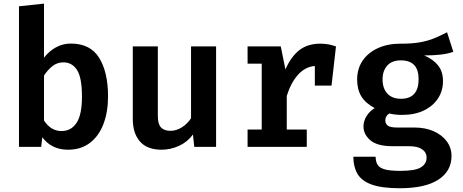

<svg xmlns="http://www.w3.org/2000/svg" viewBox="-20 -794 2502 1038"><path d="M217.9 -482.1Q245.1 -517.4 282.3 -537.9Q319.5 -558.5 362.6 -558.5Q468.7 -558.5 516.4 -480.8Q564.1 -403.1 564.1 -272.8Q564.1 -189.2 539.5 -124.1Q514.9 -59 466.4 -21.8Q417.9 15.4 347.7 15.4Q259 15.4 208.7 -51.8L202.6 0H82.6V-760L217.9 -774.4ZM312.8 -85.6Q364.6 -85.6 393.8 -129.7Q423.1 -173.8 423.1 -271.3Q423.1 -374.4 396.4 -415.6Q369.7 -456.9 323.1 -456.9Q289.2 -456.9 263.3 -436.4Q237.4 -415.9 217.9 -385.6V-142.6Q235.4 -115.4 259 -100.5Q282.6 -85.6 312.8 -85.6Z M833.3 -543.1V-166.7Q833.3 -122.6 850.8 -104.6Q868.2 -86.7 901.5 -86.7Q933.3 -86.7 963.6 -105.9Q993.8 -125.1 1012.8 -154.9V-543.1H1148.2V0H1030.3L1023.1 -66.7Q993.8 -26.7 948.2 -5.6Q902.6 15.4 853.8 15.4Q775.4 15.4 736.7 -29Q697.9 -73.3 697.9 -150.3V-543.1Z M1318.5 0V-93.8H1394.9V-449.7H1318.5V-543.1H1497.9L1523.1 -418.5Q1552.8 -487.2 1597.9 -522.6Q1643.1 -557.9 1711.3 -557.9Q1737.4 -557.9 1757.4 -553.8Q1777.4 -549.7 1796.4 -543.1L1772.3 -331.3H1682.1V-437.4Q1629.2 -432.8 1590.8 -389.5Q1552.3 -346.2 1530.3 -275.4V-93.8H1638.5V0Z M2396.9 -619.5 2430.8 -513.8Q2400 -503.1 2361.3 -498.7Q2322.6 -494.4 2273.3 -494.4Q2323.1 -472.8 2349 -439.5Q2374.9 -406.2 2374.9 -355.9Q2374.9 -303.1 2347.9 -261.8Q2321 -220.5 2271.5 -196.7Q2222.1 -172.8 2153.8 -172.8Q2114.9 -172.8 2084.6 -180.5Q2063.1 -167.7 2063.1 -142.1Q2063.1 -127.2 2075.1 -115.9Q2087.2 -104.6 2127.2 -104.6H2219.5Q2279.5 -104.6 2324.9 -84.4Q2370.3 -64.1 2395.6 -29.5Q2421 5.1 2421 49.2Q2421 131.3 2349.7 177.4Q2278.5 223.6 2141.5 223.6Q2043.6 223.6 1989 203.6Q1934.4 183.6 1912.3 145.4Q1890.3 107.2 1890.3 53.3H2010.8Q2010.8 79.5 2021.3 96.7Q2031.8 113.8 2060.5 121.8Q2089.2 129.7 2144.1 129.7Q2225.6 129.7 2255.9 110.5Q2286.2 91.3 2286.2 58.5Q2286.2 29.2 2261.5 12.8Q2236.9 -3.6 2191.8 -3.6H2102.1Q2020 -3.6 1982.6 -35.4Q1945.1 -67.2 1945.1 -109.7Q1945.1 -138.5 1960.8 -164.9Q1976.4 -191.3 2005.6 -209.7Q1955.4 -236.4 1933.1 -273.6Q1910.8 -310.8 1910.8 -363.6Q1910.8 -422.6 1940.5 -466.2Q1970.3 -509.7 2023.1 -533.8Q2075.9 -557.9 2144.6 -557.9Q2207.7 -557.4 2252.1 -565.6Q2296.4 -573.8 2330.5 -588.2Q2364.6 -602.6 2396.9 -619.5ZM2147.2 -467.7Q2099 -467.7 2073.6 -439.5Q2048.2 -411.3 2048.2 -364.6Q2048.2 -316.4 2074.1 -288.2Q2100 -260 2147.7 -260Q2243.1 -260 2243.1 -366.2Q2243.1 -467.7 2147.2 -467.7Z"/></svg>

Font: Fira Code SemiBold
Style: Regular
Weight: 600
Designer: Carrois Corporate, Edenspiekermann AG, Nikita Prokopov
Foundry: Carrois Corporate, Edenspiekermann AG, Nikita Prokopov
Version: Version 6.002